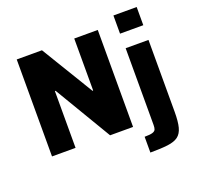

<svg xmlns="http://www.w3.org/2000/svg" viewBox="-157 -912 1316 1280"><g transform="rotate(-20 501.5 -271.5)"><path d="M71 0V-688H250L474 -319H479V-688H646V0H483L243 -403H238V0ZM777 -614V-743H942V-614ZM696 200V88Q735 88 752.5 82.5Q770 77 774.5 65.5Q779 54 779 35V-510H941V0Q941 69 930.5 109Q920 149 894 168.5Q868 188 820 194Q772 200 696 200Z"/></g></svg>

Font: Saira
Style: Bold
Weight: 700
Designer: Hector Gatti with collaboration of the Omnibus-Type team
Foundry: Omnibus-Type
Version: Version 1.100; ttfautohint (v1.8.3)